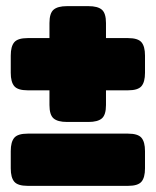

<svg xmlns="http://www.w3.org/2000/svg" viewBox="-20 -605 507 625"><path d="M141 -263V-311H70Q38 -311 26.5 -324.5Q15 -338 15 -368V-424Q15 -454 26.5 -467.5Q38 -481 70 -481H141V-530Q141 -562 154.5 -573.5Q168 -585 198 -585H268Q298 -585 311.5 -573.5Q325 -562 325 -530V-481H397Q429 -481 440.5 -467.5Q452 -454 452 -424V-368Q452 -338 440.5 -324.5Q429 -311 397 -311H325V-263Q325 -231 311.5 -219.5Q298 -208 268 -208H198Q168 -208 154.5 -219.5Q141 -231 141 -263ZM15 -57V-113Q15 -143 26.5 -156.5Q38 -170 70 -170H397Q429 -170 440.5 -156.5Q452 -143 452 -113V-57Q452 -27 440.5 -13.5Q429 0 397 0H70Q38 0 26.5 -13.5Q15 -27 15 -57Z"/></svg>

Font: Mitr
Style: Bold
Weight: 700
Designer: Thanarat Vachiruckul
Foundry: Cadson Demak
Version: Version 1.003